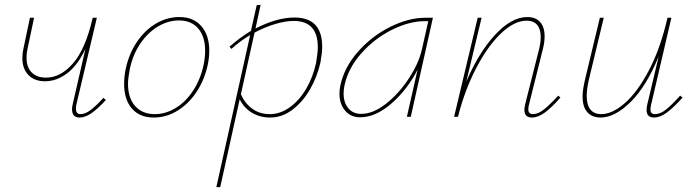

<svg xmlns="http://www.w3.org/2000/svg" viewBox="-20 -480 2853 789"><path d="M415 -69Q382 -33 356 -15Q330 3 307 3Q276 3 276 -31Q276 -41 279 -53L331 -279Q299 -211 255.5 -178.5Q212 -146 165 -146Q122 -146 97 -171.5Q72 -197 72 -241Q72 -262 76 -279L103 -407H120L93 -279Q89 -262 89 -243Q89 -204 110 -182.5Q131 -161 169 -161Q229 -161 280 -219.5Q331 -278 360 -403L361 -407H378L294 -51Q292 -45 292 -34Q292 -11 311 -11Q330 -11 352 -27.5Q374 -44 405 -78Z M490 -135Q490 -163 496 -194Q509 -258 542.5 -307.5Q576 -357 621.5 -383.5Q667 -410 717 -410Q775 -410 807.5 -372.5Q840 -335 840 -272Q840 -245 834 -215Q821 -153 788.5 -103.5Q756 -54 710 -25.5Q664 3 612 3Q554 3 522 -34Q490 -71 490 -135ZM817 -215Q823 -245 823 -271Q823 -329 795 -362.5Q767 -396 715 -396Q671 -396 629 -371Q587 -346 556 -300Q525 -254 513 -194Q506 -157 506 -136Q506 -77 535.5 -44Q565 -11 616 -11Q662 -11 704 -37.5Q746 -64 775.5 -110.5Q805 -157 817 -215Z M1304 -288Q1304 -264 1297 -224Q1284 -165 1254 -113Q1224 -61 1181.5 -29Q1139 3 1090 3Q1048 3 1015 -17Q982 -37 965 -72L885 289H869L1008 -336Q966 -311 931 -279L923 -288Q965 -325 1011 -353L1035 -459L1051 -460L1030 -363Q1118 -408 1190 -408Q1304 -408 1304 -288ZM1286 -286Q1286 -394 1187 -394Q1154 -394 1111.5 -381.5Q1069 -369 1026 -346L970 -93Q985 -57 1015.5 -34Q1046 -11 1089 -11Q1131 -11 1170 -38.5Q1209 -66 1237.5 -114Q1266 -162 1279 -222Q1286 -264 1286 -286Z M1759 -407 1668 0H1652L1696 -194Q1655 -113 1589.5 -55.5Q1524 2 1460 2Q1421 2 1398 -25.5Q1375 -53 1375 -95Q1375 -110 1378 -126Q1394 -203 1451 -267.5Q1508 -332 1583.5 -369.5Q1659 -407 1727 -407ZM1714 -278 1740 -393H1725Q1662 -393 1590.5 -357.5Q1519 -322 1464.5 -260.5Q1410 -199 1395 -126Q1392 -110 1392 -96Q1392 -58 1411.5 -35Q1431 -12 1464 -12Q1513 -12 1566 -53.5Q1619 -95 1660 -157.5Q1701 -220 1714 -278Z M2283 -79Q2247 -38 2219 -17.5Q2191 3 2166 3Q2135 3 2135 -28Q2135 -38 2138 -51L2196 -281Q2202 -307 2202 -328Q2202 -360 2187.5 -377.5Q2173 -395 2144 -395Q2093 -395 2037.5 -341.5Q1982 -288 1935.5 -197.5Q1889 -107 1862 0H1846L1943 -407H1959L1896 -144Q1947 -264 2014.5 -337Q2082 -410 2147 -410Q2181 -410 2199.5 -389.5Q2218 -369 2218 -331Q2218 -306 2211 -279L2154 -51Q2151 -39 2151 -31Q2151 -11 2170 -11Q2191 -11 2215 -30Q2239 -49 2274 -87Z M2785 -79Q2749 -39 2721 -18Q2693 3 2668 3Q2637 3 2637 -28Q2637 -39 2640 -51L2687 -249Q2637 -126 2572 -61.5Q2507 3 2448 3Q2413 3 2393.5 -19Q2374 -41 2374 -84Q2374 -110 2384 -153L2445 -407H2461L2400 -153Q2391 -114 2391 -86Q2391 -48 2406.5 -29.5Q2422 -11 2451 -11Q2496 -11 2548 -56.5Q2600 -102 2647 -191.5Q2694 -281 2723 -407H2739L2656 -51Q2653 -39 2653 -30Q2653 -11 2671 -11Q2693 -11 2716.5 -29.5Q2740 -48 2775 -87Z"/></svg>

Font: Ysabeau Thin
Style: Italic
Weight: 200
Italic angle: -12°
Designer: Christian Thalmann (Catharsis Fonts)
Version: Version 0.003